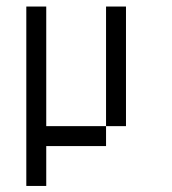

<svg xmlns="http://www.w3.org/2000/svg" viewBox="-20 -458 540 602"><path d="M312.5 -437.5H375V-62.5H312.5ZM62.5 -437.5H125V-62.5H312.5V0H125V125H62.5Z"/></svg>

Font: Pixel Operator Mono
Style: Regular
Weight: 400
Monospace: yes
Designer: Jayvee Enaguas (HarvettFox96)
Version: 2016.04.25